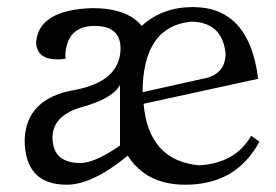

<svg xmlns="http://www.w3.org/2000/svg" viewBox="-20 -502 764 532"><path d="M203.1 -50.3Q242.2 -50.3 312.5 -98.6V-266.6Q292 -229 208.7 -205.8Q125.5 -182.6 125.5 -120.6Q126 -50.3 203.1 -50.3ZM375 -246.6 543.9 -284.2Q605 -295.9 605 -354Q595.7 -441.9 508.3 -441.9Q376 -428.2 375 -246.6ZM493.7 9.8Q384.8 9.8 334 -70.8Q236.3 9.8 165 9.8Q48.3 9.8 48.3 -115.7Q53.2 -228.5 183.3 -252Q313.5 -275.4 314 -367.7Q314 -430.2 242.2 -430.2Q167 -430.2 161.1 -352.5Q161.1 -343.3 162.1 -339.4Q149.4 -337.4 139.6 -337.4Q81.5 -337.4 80.1 -384.8Q86.9 -474.6 235.4 -479.5Q332.5 -479.5 372.6 -430.2Q430.2 -482.4 514.2 -482.4Q670.9 -482.4 695.3 -283.7L377.9 -214.4Q391.6 -56.2 532.7 -43.9Q633.3 -50.3 675.8 -126L698.7 -109.4Q634.8 9.8 493.7 9.8Z"/></svg>

Font: Almanac
Style: Regular
Weight: 400
Designer: Eden's Almanac
Version: Version 3.501;March 28, 2021;FontCreator 13.0.0.2683 64-bit